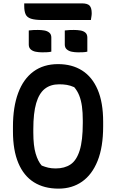

<svg xmlns="http://www.w3.org/2000/svg" viewBox="-20 -1101 690 1141"><path d="M325 -720Q408 -720 468 -682Q528 -644 560.5 -568Q593 -492 593 -378V-350Q593 -227 560 -145Q527 -63 467.5 -21.5Q408 20 328 20Q242 20 181.5 -18Q121 -56 89 -132Q57 -208 57 -320V-348Q57 -465 88 -548.5Q119 -632 179 -676Q239 -720 325 -720ZM178 -313Q178 -235 192 -188Q206 -141 228 -117Q248 -109 267 -104.5Q286 -100 311 -100Q364 -100 399.5 -124Q435 -148 453.5 -207Q472 -266 472 -370V-385Q472 -433 467 -469Q462 -505 451 -533Q440 -561 421 -583Q398 -593 377.5 -596.5Q357 -600 332 -600Q280 -600 246 -573Q212 -546 195 -487.5Q178 -429 178 -334ZM151 -920Q164 -922 178.5 -922.5Q193 -923 205 -923Q225 -923 243 -920Q261 -917 273 -907Q285 -897 285 -878V-794Q272 -791 257 -790.5Q242 -790 230 -790Q211 -790 192.5 -793.5Q174 -797 162.5 -807.5Q151 -818 151 -836ZM365 -920Q378 -922 393 -922.5Q408 -923 419 -923Q439 -923 457.5 -920Q476 -917 487.5 -907Q499 -897 499 -878V-794Q486 -791 471.5 -790.5Q457 -790 444 -790Q425 -790 407 -793.5Q389 -797 377 -807.5Q365 -818 365 -836ZM124 -1081H466Q500 -1081 512.5 -1067.5Q525 -1054 525 -1022Q525 -1012 523 -1001Q521 -990 520 -982H234Q188 -982 164 -990Q140 -998 132 -1016.5Q124 -1035 124 -1065Q124 -1069 124 -1073.5Q124 -1078 124 -1081Z"/></svg>

Font: Recursive Casual SemiBold
Style: Regular
Weight: 600
Version: Version 1.047